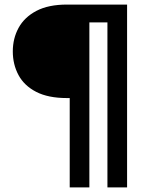

<svg xmlns="http://www.w3.org/2000/svg" viewBox="-20 -720 651 840"><path d="M285 100V-291H273Q191 -291 138.5 -318Q86 -345 61 -391.5Q36 -438 36 -495Q36 -552 61.5 -598.5Q87 -645 139.5 -672.5Q192 -700 273 -700H536V100H450V-622H371V100Z"/></svg>

Font: DM Sans 11pt Medium
Style: Regular
Weight: 500
Version: Version 4.004;gftools[0.9.30]